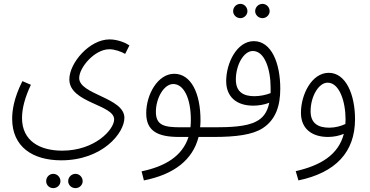

<svg xmlns="http://www.w3.org/2000/svg" viewBox="-20 -704 1913 994"><path d="M43 -89C43 56 149 126 297 126C510 126 624 -15 624 -94C624 -199 390 -214 390 -300C390 -355 470 -449 546 -449C574 -449 607 -437 628 -425L650 -469C631 -482 590 -500 547 -500C444 -500 339 -379 339 -293C339 -171 571 -163 571 -86C571 -33 471 76 302 76C187 76 94 26 94 -93C94 -144 110 -202 140 -265L96 -284C50 -193 43 -128 43 -89ZM371 270C391 270 408 254 408 234C408 213 391 196 371 196C350 196 333 213 333 234C333 254 350 270 371 270ZM256 270C276 270 293 254 293 234C293 213 276 196 256 196C235 196 219 213 219 234C219 254 235 270 256 270Z M725 230C882 199 978 123 1008 5H1087C1106 5 1120 -3 1120 -21C1120 -38 1110 -45 1093 -45H1016C1017 -55 1018 -66 1018 -77C1019 -225 967 -322 882 -322C797 -322 737 -215 737 -118C737 -25 797 5 907 5H956C924 105 834 158 713 183ZM916 -45C832 -45 787 -54 787 -125C787 -195 828 -269 877 -269C931 -269 969 -196 968 -79C968 -67 967 -55 966 -45Z M1339 -610C1359 -610 1376 -627 1376 -646C1376 -667 1359 -684 1339 -684C1318 -684 1301 -667 1301 -646C1301 -627 1318 -610 1339 -610ZM1225 -610C1244 -610 1261 -627 1261 -646C1261 -667 1244 -684 1225 -684C1203 -684 1187 -667 1187 -646C1187 -627 1203 -610 1225 -610ZM1086 5C1201 5 1288 -6 1341 -41C1408 -85 1431 -157 1431 -245C1431 -378 1385 -491 1294 -491C1207 -491 1151 -379 1151 -284C1151 -204 1203 -157 1291 -157C1314 -157 1347 -161 1374 -172C1363 -118 1338 -91 1306 -75C1256 -48 1168 -45 1093 -45ZM1201 -292C1201 -367 1241 -440 1289 -440C1351 -440 1381 -344 1381 -250C1381 -240 1381 -231 1381 -222C1356 -212 1325 -206 1297 -206C1244 -206 1201 -225 1201 -292Z M1525 230C1717 190 1818 84 1818 -87C1818 -214 1771 -327 1682 -327C1594 -327 1538 -215 1538 -120C1538 -34 1599 5 1678 5C1707 5 1736 -1 1760 -11C1732 98 1639 153 1511 182ZM1588 -128C1588 -205 1630 -276 1676 -276C1737 -276 1769 -179 1769 -85C1769 -77 1768 -69 1768 -62C1745 -51 1715 -43 1685 -43C1630 -43 1588 -63 1588 -128Z"/></svg>

Font: Noto Sans Arabic UI Cn Lt
Style: Regular
Weight: 300
Width: 3
Designer: Monotype Design Team, Nadine Chahine and Nizar Qandah
Foundry: Monotype Imaging Inc.
Version: Version 2.010